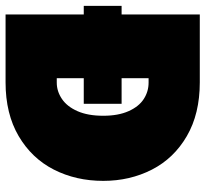

<svg xmlns="http://www.w3.org/2000/svg" viewBox="-44 -694 738 690"><g transform="rotate(90 325.0 -349.0)"><path d="M1 -417H32V-698H276Q389 -698 469 -651.5Q549 -605 589.5 -526Q630 -447 630 -351Q630 -253 589.5 -173.5Q549 -94 469 -47Q389 0 276 0H32V-281H1ZM277 -184Q308 -184 335.5 -202.5Q363 -221 379.5 -258.5Q396 -296 396 -351Q396 -405 379.5 -442Q363 -479 336 -496.5Q309 -514 277 -514H261V-417H353V-281H261V-184Z"/></g></svg>

Font: Azeret Mono Black
Style: Regular
Weight: 900
Designer: Martin Vácha
Foundry: Displaay
Version: Version 1.000; Glyphs 3.0.3, build 3074